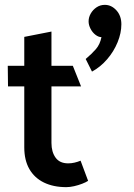

<svg xmlns="http://www.w3.org/2000/svg" viewBox="-20 -752 550 791"><path d="M412 -732Q393 -732 378 -722Q363 -712 354 -696.5Q345 -681 345 -664Q345 -649 353 -633.5Q361 -618 373.5 -608.5Q386 -599 398 -599Q392 -569 375 -549.5Q358 -530 333 -509L359 -457Q394 -476 421.5 -508Q449 -540 464.5 -578Q480 -616 480 -652Q480 -687 459.5 -709.5Q439 -732 412 -732ZM280 -481H192V-622L80 -600V-481H12L13 -396H80V-145Q80 -92 101 -55.5Q122 -19 161 0Q200 19 253 19Q268 19 285.5 15Q303 11 318.5 5Q334 -1 343 -7L312 -90Q300 -85 287 -82Q274 -79 261 -79Q226 -79 209 -102.5Q192 -126 192 -163V-396H314Z"/></svg>

Font: Catamaran SemiBold
Style: Regular
Weight: 600
Designer: Pria Ravichandran
Version: Version 2.000